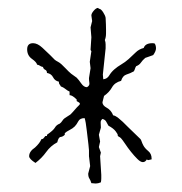

<svg xmlns="http://www.w3.org/2000/svg" viewBox="-20 -750 448 473"><path d="M233.4 -566.4 234.4 -554.7Q244.1 -555.7 249 -564Q253.9 -572.3 261.7 -579.1Q269.5 -585.9 278.8 -591.3Q288.1 -596.7 296.9 -604.5Q305.7 -612.3 314 -620.6Q322.3 -628.9 334 -631.8Q337.9 -643.6 355.5 -643.6Q359.4 -643.6 361.3 -642.6Q364.3 -637.7 364.3 -630.9Q364.3 -624 357.4 -614.3Q352.5 -612.3 347.7 -610.8Q342.8 -609.4 337.9 -607.4Q331.1 -601.6 327.1 -595.7Q323.2 -589.8 315.4 -586.9Q313.5 -584 312.5 -580.6Q311.5 -577.1 309.6 -574.2Q300.8 -569.3 291.5 -566.4Q282.2 -563.5 278.3 -550.8Q262.7 -546.9 255.9 -534.7Q249 -522.5 236.3 -513.7L232.4 -498Q232.4 -490.2 243.2 -484.4Q253.9 -478.5 258.8 -465.8Q267.6 -465.8 294.9 -437.5L326.2 -407.2Q328.1 -404.3 329.1 -400.9Q330.1 -397.5 333.5 -391.1Q336.9 -384.8 345.2 -377.9Q353.5 -371.1 353.5 -359.4V-357.4L344.7 -355.5Q343.8 -355.5 341.8 -357.4Q337.9 -350.6 332 -350.6Q326.2 -350.6 318.4 -358.4Q310.5 -366.2 302.7 -376Q294.9 -385.7 288.1 -396Q281.2 -406.2 278.3 -409.2Q275.4 -412.1 273.9 -412.6Q272.5 -413.1 271 -414.6Q269.5 -416 270 -417.5Q270.5 -418.9 265.1 -426.3Q259.8 -433.6 247.1 -440.4Q244.1 -445.3 241.7 -450.2Q239.3 -455.1 232.4 -457Q227.5 -453.1 228 -447.3Q228.5 -441.4 228.5 -435.5L223.6 -418Q223.6 -418 226.6 -401.4L223.6 -387.7L228.5 -374L226.6 -365.2L229.5 -319.3V-310.5Q229.5 -305.7 228.5 -300.8Q221.7 -297.9 215.8 -297.9L205.1 -298.8Q203.1 -305.7 200.2 -310.1Q197.3 -314.5 197.3 -322.3L202.1 -340.8L199.2 -365.2V-379.9Q199.2 -382.8 197.8 -394.5Q196.3 -406.2 193.8 -428.2Q191.4 -450.2 188.5 -459Q176.8 -459 172.9 -451.2Q168.9 -443.4 164.1 -438.5Q159.2 -433.6 151.4 -429.7Q143.6 -425.8 139.6 -421.9V-418Q134.8 -413.1 129.4 -412.6Q124 -412.1 121.1 -399.4Q104.5 -390.6 93.8 -375.5Q83 -360.4 67.4 -348.6Q51.8 -358.4 51.8 -365.2Q51.8 -377 66.4 -386.7Q78.1 -397.5 82 -407.2Q85.9 -407.2 87.9 -410.2Q89.8 -413.1 91.8 -415H95.7V-418Q111.3 -428.7 115.2 -435.5Q119.1 -442.4 127 -445.3Q130.9 -448.2 133.3 -452.1Q135.7 -456.1 139.6 -459L153.3 -467.8Q159.2 -473.6 164.6 -480Q169.9 -486.3 173.3 -489.3Q176.8 -492.2 176.8 -494.6Q176.8 -497.1 168.9 -501V-504.9Q158.2 -515.6 151.4 -515.6V-524.4Q146.5 -526.4 141.1 -530.8Q135.7 -535.2 129.9 -537.1Q127.9 -541 126.5 -542.5Q125 -543.9 125 -548.8Q115.2 -550.8 110.8 -559.6Q106.4 -568.4 95.7 -570.3Q95.7 -576.2 91.3 -578.1Q86.9 -580.1 85.9 -585Q81.1 -585.9 78.6 -587.9Q76.2 -589.8 71.3 -590.8Q70.3 -596.7 58.6 -605Q46.9 -613.3 46.9 -628.4Q46.9 -643.6 61.5 -643.6Q72.3 -643.6 84.5 -632.3Q96.7 -621.1 103.5 -614.3L115.2 -602.5Q119.1 -599.6 123 -597.7Q127 -595.7 131.8 -591.3Q136.7 -586.9 142.6 -580.6Q148.4 -574.2 155.3 -568.4L168.9 -558.6Q173.8 -553.7 180.2 -544.4Q186.5 -535.2 194.3 -535.2Q201.2 -539.1 200.2 -545.4Q199.2 -551.8 199.2 -557.6L203.1 -582L201.2 -597.7L205.1 -624Q203.1 -626 203.1 -627.9L205.1 -658.2L203.1 -682.6L207 -698.2L205.1 -711.9Q205.1 -716.8 210.9 -723.6Q216.8 -730.5 221.7 -730.5L223.6 -728.5Q228.5 -728.5 233.9 -720.2Q239.3 -711.9 240.2 -706.1Q241.2 -688.5 241.2 -677.7V-668Q241.2 -658.2 238.3 -651.4Q240.2 -646.5 240.2 -640.6V-630.9Z"/></svg>

Font: Mountains of Christmas
Style: Regular
Weight: 400
Designer: Crystal Kluge
Foundry: Font Diner, Inc DBA Tart Workshop
Version: Version 1.002